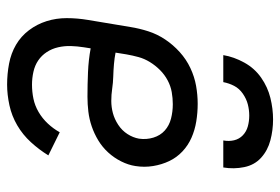

<svg xmlns="http://www.w3.org/2000/svg" viewBox="-144 -636 788 540"><g transform="rotate(90 250.0 -366.0)"><path d="M218 8Q188 8 159 2.5Q130 -3 106 -17Q82 -31 65 -53.5Q48 -76 39.5 -103Q31 -130 31 -159.5Q31 -189 36 -219L56 -339Q60 -364 68 -389Q76 -414 91 -436.5Q106 -459 126.5 -477.5Q147 -496 171.5 -507.5Q196 -519 221.5 -523.5Q247 -528 272 -528Q297 -528 321.5 -524Q346 -520 367.5 -510.5Q389 -501 406 -485Q423 -469 433 -448Q443 -427 447 -402.5Q451 -378 447 -353Q444 -333 434 -313Q424 -293 409 -276.5Q394 -260 375 -248.5Q356 -237 335.5 -230Q315 -223 294 -220.5Q273 -218 252 -218Q218 -218 183 -219.5Q148 -221 116 -227L113 -208Q110 -189 109.5 -171Q109 -153 113 -135.5Q117 -118 126.5 -103.5Q136 -89 150 -79.5Q164 -70 182 -66Q200 -62 218 -62Q238 -62 257.5 -66Q277 -70 295 -80.5Q313 -91 327.5 -106.5Q342 -122 352 -140L417 -108Q401 -82 380 -59Q359 -36 332.5 -20.5Q306 -5 276 1.5Q246 8 218 8ZM264 -285Q281 -285 298 -289.5Q315 -294 331 -304.5Q347 -315 357 -330.5Q367 -346 370 -363Q373 -384 367 -403.5Q361 -423 347 -435.5Q333 -448 313.5 -453Q294 -458 273 -458Q256 -458 239 -455Q222 -452 206 -443.5Q190 -435 177 -422Q164 -409 154.5 -393.5Q145 -378 140.5 -361.5Q136 -345 133 -328L128 -297Q143 -294 160.5 -292.5Q178 -291 195.5 -290.5Q213 -290 229.5 -287.5Q246 -285 264 -285ZM135 -600Q140 -630 156 -659Q172 -688 198.5 -706.5Q225 -725 255.5 -732.5Q286 -740 316 -740Q346 -740 374.5 -732.5Q403 -725 423.5 -706.5Q444 -688 450 -659Q456 -630 451 -600H375Q378 -616 374.5 -630.5Q371 -645 360.5 -655Q350 -665 335.5 -669Q321 -673 305 -673Q289 -673 273.5 -669Q258 -665 243.5 -655Q229 -645 221.5 -630.5Q214 -616 211 -600Z"/></g></svg>

Font: Iosevka Algr
Style: Italic
Weight: 400
Italic angle: -9°
Monospace: yes
Designer: Belleve Invis
Foundry: Belleve Invis
Version: Version 26.0.2; ttfautohint (v1.8.3)